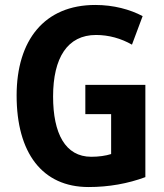

<svg xmlns="http://www.w3.org/2000/svg" viewBox="-20 -744 663 774"><path d="M324 -402V-284H428V-123C406 -116 378 -112 348 -112C243 -112 194 -206 194 -355C194 -511 252 -603 367 -603C419 -603 468 -589 512 -564L555 -679C504 -706 438 -724 364 -724C159 -724 47 -582 47 -359C47 -128 150 10 337 10C419 10 496 -4 566 -30V-402Z"/></svg>

Font: Noto Sans Lao Looped Condensed
Style: Bold
Weight: 700
Width: 3
Designer: Mark Frömberg, Ben Mitchell
Foundry: The Fontpad Ltd
Version: Version 1.002